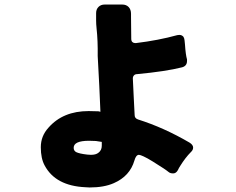

<svg xmlns="http://www.w3.org/2000/svg" viewBox="-20 -803 1040 847"><path d="M558 -742V-729L559 -632Q559 -622 564 -617.5Q569 -613 576 -613Q578 -613 580 -613Q679 -625 762 -648Q766 -649 771 -649Q782 -649 789 -641Q793 -635 794 -626L796 -607Q799 -561 805 -541Q805 -537 805 -534Q805 -512 783 -506Q712 -488 585 -476Q576 -476 571 -470.5Q566 -465 566 -457Q566 -457 570 -373L574 -295Q574 -281 589 -276Q703 -240 816 -174Q832 -164 832 -152Q832 -141 822 -132Q798 -108 775 -71Q769 -62 765 -53Q757 -38 744 -38Q731 -38 724 -44Q717 -50 698 -62.5Q679 -75 654 -90.5Q629 -106 613.5 -113Q598 -120 593 -120Q580 -120 573 -95Q553 -26 482 5Q439 24 375 24Q366 24 357 23Q225 17 177 -73Q160 -104 160 -153.5Q160 -203 194 -240Q258 -313 371 -313Q377 -313 414 -312L423 -310Q421 -364 418 -424L411 -556Q412 -623 406 -678Q404 -697 404 -713V-745Q404 -762 414.5 -772.5Q425 -783 442 -783H519Q537 -783 547.5 -772Q558 -761 558 -742ZM425 -310ZM305 -151Q305 -138 316 -132Q330 -125 365 -121Q374 -120 381 -120Q403 -120 414 -129Q429 -140 429 -160V-171V-177Q420 -179 403 -181L373 -182Q305 -182 305 -151Z"/></svg>

Font: Tsunagi Gothic Black
Style: Regular
Weight: 900
Designer: Yoshimichi Ohira
Foundry: Positype
Version: Version 1.001